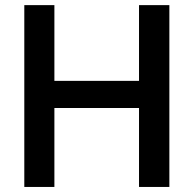

<svg xmlns="http://www.w3.org/2000/svg" viewBox="-20 -740 766 760"><path d="M76.2 -719.7H195.3V-419.9H530.3V-719.7H650.4V0H530.3V-312.5H195.3V0H76.2Z"/></svg>

Font: Reddit Sans Vanilla SemiBold
Style: Regular
Weight: 600
Designer: Stephen Hutchings
Foundry: Reddit
Version: Version 1.013